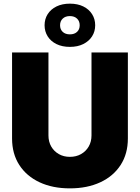

<svg xmlns="http://www.w3.org/2000/svg" viewBox="-20 -1012 759 1041"><path d="M358.9 9.3Q265.1 9.3 194.6 -23.7Q124 -56.6 84.7 -117.4Q45.4 -178.2 45.4 -261.2V-727.5H242.7V-277.8Q242.7 -243.7 257.8 -217.5Q272.9 -191.4 299.1 -176.5Q325.2 -161.6 358.9 -161.6Q393.1 -161.6 419.4 -176.5Q445.8 -191.4 460.9 -217.5Q476.1 -243.7 476.1 -277.8V-727.5H673.3V-261.2Q673.3 -178.2 634 -117.4Q594.7 -56.6 523.9 -23.7Q453.1 9.3 358.9 9.3ZM358.9 -757.8Q317.4 -757.8 286.4 -772.9Q255.4 -788.1 238.5 -814.9Q221.7 -841.8 221.7 -875Q221.7 -908.7 238.5 -935.3Q255.4 -961.9 286.4 -977.1Q317.4 -992.2 358.9 -992.2Q400.9 -992.2 431.6 -977.1Q462.4 -961.9 479.2 -935.3Q496.1 -908.7 496.1 -875Q496.1 -841.3 479.2 -814.9Q462.4 -788.6 431.6 -773.2Q400.9 -757.8 358.9 -757.8ZM358.9 -825.7Q383.3 -825.7 397.7 -839.1Q412.1 -852.5 412.1 -875Q412.1 -897.5 397.7 -911.1Q383.3 -924.8 358.9 -924.8Q334.5 -924.8 320.1 -911.1Q305.7 -897.5 305.7 -875Q305.7 -852.5 320.1 -839.1Q334.5 -825.7 358.9 -825.7Z"/></svg>

Font: Inter 17pt Black
Style: Regular
Weight: 900
Version: Version 4.001;git-66647c0bb